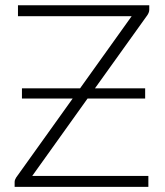

<svg xmlns="http://www.w3.org/2000/svg" viewBox="-20 -728 643 748"><path d="M561.5 -707.5V-690Q561.5 -680.5 554.5 -669.5L350 -384H545.5V-344H321L105.5 -42.5H558V0H37V-18.5Q37 -24 38.8 -28.2Q40.5 -32.5 43 -36.5L263 -344H65.5V-384H292L493 -665H50V-707.5Z"/></svg>

Font: Lato Light
Style: Regular
Weight: 300
Designer: Lukasz Dziedzic
Foundry: tyPoland Lukasz Dziedzic
Version: Version 2.007; 2014-02-27